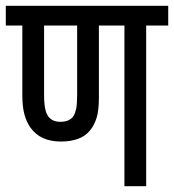

<svg xmlns="http://www.w3.org/2000/svg" viewBox="-20 -642 600 662"><path d="M560 -554V-622H0V-554H57V-314Q57 -273 64.5 -246.5Q72 -220 85 -202Q119 -154 190 -154Q260 -154 291 -193Q305 -210 313 -235.5Q321 -261 321 -305V-554H409V0H484V-554ZM142 -248Q132 -268 132 -312V-554H246V-317Q246 -282 242.5 -266.5Q239 -251 234 -243Q221 -222 188 -222Q155 -222 142 -248Z"/></svg>

Font: Noto Sans Devanagari Extra Condensed
Style: Regular
Weight: 400
Width: 2
Designer: Monotype Design Team
Foundry: Monotype Imaging Inc.
Version: 1.000